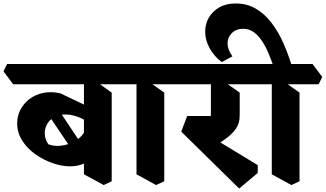

<svg xmlns="http://www.w3.org/2000/svg" viewBox="-76 -1024 1878 1107"><path d="M327 -65Q280 -65 227 -83.5Q174 -102 127.5 -135Q81 -168 52 -213.5Q23 -259 23 -313Q23 -354 41 -390Q59 -426 92.5 -452Q126 -478 171.5 -488Q217 -498 272 -486L473 -390L452 -307Q413 -335 375 -349.5Q337 -364 301 -364Q261 -364 233.5 -347Q206 -330 193 -303.5Q180 -277 182.5 -247Q185 -217 203 -192Q229 -182 261 -183Q293 -184 326 -196Q359 -208 384.5 -231Q410 -254 422 -288L479 -133Q450 -99 411 -82Q372 -65 327 -65ZM351 -143 187 -386 248 -412 407 -173ZM522 43 408 -19V-590L464 -564L568 -490V21ZM0 -538 -56 -613 -35 -655H643L700 -580L679 -538Z M824 43 711 -19V-590L766 -564L871 -490V21ZM643 -538 587 -613 608 -655H946L1002 -580L981 -538Z M1303 63 969 -265 1003 -355H1155L1122 -247L1410 -72V-27ZM1139 -165 1035 -271Q1062 -283 1086 -296Q1110 -309 1125 -326Q1140 -343 1140 -365V-588L1204 -562L1306 -490V-358Q1306 -314 1285 -283Q1264 -252 1226.5 -225Q1189 -198 1139 -165ZM946 -538 890 -613 911 -655H1423L1479 -580L1458 -538Z M1502 -638Q1488 -679 1471.5 -718Q1455 -757 1434 -788.5Q1413 -820 1386.5 -839Q1360 -858 1326 -858Q1286 -858 1261 -833.5Q1236 -809 1236 -774Q1236 -738 1264 -699L1202 -666Q1156 -702 1131.5 -748Q1107 -794 1107 -841Q1107 -885 1127.5 -921.5Q1148 -958 1187.5 -981Q1227 -1004 1283 -1004Q1348 -1004 1399 -974Q1450 -944 1489 -893Q1528 -842 1556.5 -778Q1585 -714 1606 -646ZM1604 43 1491 -19V-590L1546 -564L1651 -490V21ZM1423 -538 1367 -613 1388 -655H1726L1782 -580L1761 -538Z"/></svg>

Font: Eczar
Style: Bold
Weight: 700
Designer: Vaibhav Singh
Foundry: Rosetta Type Foundry
Version: Version 2.000